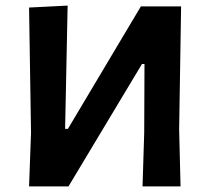

<svg xmlns="http://www.w3.org/2000/svg" viewBox="-20 -667 752 687"><path d="M84 0 91 -192 84 -640 222 -647 213 -206H223L484 -644H628L621 -204L626 0H490L496 -192L497 -438H488L225 0Z"/></svg>

Font: Alegreya Sans SC
Style: Bold
Weight: 700
Designer: Juan Pablo del Peral
Foundry: Huerta Tipografica
Version: Version 2.007